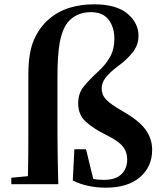

<svg xmlns="http://www.w3.org/2000/svg" viewBox="-20 -850 748 886"><path d="M107.9 0H32.2V-29.8L108.9 -37.1Q109.9 -86.4 110.4 -136Q110.8 -185.5 110.8 -234.9V-504.9Q110.8 -606.4 136.2 -665Q161.6 -723.6 205.1 -761.2Q248.5 -798.3 301.5 -814.2Q354.5 -830.1 413.1 -830.1Q516.6 -830.1 567.9 -787.1Q619.1 -744.1 619.1 -685.1Q619.1 -644.5 595.2 -612.1Q571.3 -579.6 524.9 -544.9Q486.8 -516.6 468 -492.4Q449.2 -468.3 449.2 -441.9Q449.2 -412.1 470.2 -390.1Q491.2 -368.2 548.8 -335Q621.1 -293.9 651.6 -252Q682.1 -210 682.1 -158.2Q682.1 -80.6 625.7 -32.2Q569.3 16.1 467.8 16.1Q429.2 16.1 390.1 8.3Q351.1 0.5 315.9 -17.1L323.2 -161.1H377L410.2 -24.9Q421.4 -22 433.1 -21Q444.8 -20 459 -20Q514.6 -20 540.8 -46.6Q566.9 -73.2 566.9 -112.8Q566.9 -150.4 545.4 -175.8Q523.9 -201.2 466.8 -229Q410.6 -256.8 375.7 -288.6Q340.8 -320.3 340.8 -373Q340.8 -419.4 366.7 -451.2Q392.6 -482.9 434.1 -521Q469.2 -553.2 488.5 -588.4Q507.8 -623.5 507.8 -670.9Q507.8 -724.1 481.2 -759Q454.6 -793.9 399.9 -793.9Q331.1 -793.9 291 -745.1Q265.6 -710.4 255.4 -652.3Q245.1 -594.2 245.1 -493.2V-234.9Q245.1 -176.3 246.3 -117.4Q247.6 -58.6 249 0Z"/></svg>

Font: Source Han Serif TW
Style: Bold
Weight: 700
Designer: Ryoko NISHIZUKA Ë•øÂ°öÊ∂ºÂ≠ê (kana & ideographs); Frank Grie√ühammer (Latin, Greek & Cyrillic); Wenlong ZHANG Âº†ÊñáÈæô 
Foundry: Adobe
Version: Version 2.003;hotconv 1.1.1;makeotfexe 2.6.0